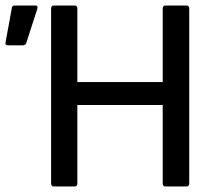

<svg xmlns="http://www.w3.org/2000/svg" viewBox="-20 -675 786 695"><path d="M175 0Q165 0 165 -11V-644Q165 -655 175 -655H250Q260 -655 260 -644V-378H569V-644Q569 -655 579 -655H654Q665 -655 665 -644V-11Q665 0 654 0H579Q569 0 569 -11V-295H260V-11Q260 0 250 0ZM8 -511Q-2 -511 0 -521L23 -647Q24 -655 33 -655H109Q118 -655 115 -643L75 -519Q72 -511 63 -511Z"/></svg>

Font: Sofia Sans Medium
Style: Regular
Weight: 500
Designer: Botio Nikoltchev, Ani Petrova
Foundry: lettersoup
Version: Version 4.101; ttfautohint (v1.8.4.7-5d5b)